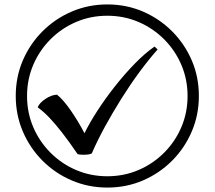

<svg xmlns="http://www.w3.org/2000/svg" viewBox="-20 -782 968 866"><path d="M355 -84Q338 -84 330 -87Q289 -147 258 -186.5Q227 -226 201.5 -252.5Q176 -279 150 -298Q158 -318 185 -336Q212 -354 237 -355Q265 -333 299 -284Q333 -235 361 -181Q384 -228 420 -283.5Q456 -339 499.5 -394Q543 -449 589 -496Q635 -543 677 -572L691 -559Q651 -514 609 -457Q567 -400 527.5 -337Q488 -274 453.5 -211Q419 -148 394 -90Q384 -84 355 -84ZM464 64Q379 64 304 32Q229 0 172 -57Q115 -114 83 -189Q51 -264 51 -349Q51 -435 83 -509.5Q115 -584 172 -641Q229 -698 304 -730Q379 -762 464 -762Q550 -762 624.5 -730Q699 -698 756 -641Q813 -584 845 -509.5Q877 -435 877 -349Q877 -264 845 -189Q813 -114 756 -57Q699 0 624.5 32Q550 64 464 64ZM464 13Q539 13 604.5 -15Q670 -43 720 -93Q770 -143 798 -208.5Q826 -274 826 -349Q826 -424 798 -489.5Q770 -555 720 -605Q670 -655 604.5 -683Q539 -711 464 -711Q389 -711 323.5 -683Q258 -655 208 -605Q158 -555 130 -489.5Q102 -424 102 -349Q102 -274 130 -208.5Q158 -143 208 -93Q258 -43 323.5 -15Q389 13 464 13Z"/></svg>

Font: loriya85
Style: Book
Weight: 400
Designer: Jelle Bosma - Monotype Design Team
Foundry: Monotype Imaging Inc.
Version: Version 2.003